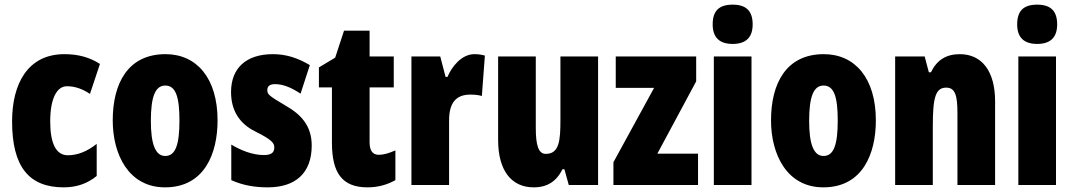

<svg xmlns="http://www.w3.org/2000/svg" viewBox="-20 -796 4615 826"><path d="M254 10C309 10 356 -6 396 -39V-177C356 -145 314 -128 272 -128C222 -128 196 -177 196 -274C196 -371 224 -425 268 -425C302 -425 334 -414 367 -392L410 -521C366 -549 318 -563 257 -563C99 -563 32 -435 32 -274C32 -78 105 10 254 10Z M916 -278C916 -460 826 -563 692 -563C530 -563 465 -437 465 -278C465 -132 533 10 690 10C860 10 916 -136 916 -278ZM629 -276C629 -380 648 -428 691 -428C736 -428 752 -379 752 -278C752 -176 736 -125 691 -125C648 -125 629 -177 629 -276Z M1321 -170C1321 -255 1275 -304 1208 -342C1137 -384 1130 -390 1130 -408C1130 -426 1141 -434 1164 -434C1202 -434 1240 -415 1273 -393L1313 -516C1260 -547 1211 -563 1154 -563C1039 -563 974 -503 974 -400C974 -322 1009 -265 1077 -231C1154 -193 1160 -179 1160 -161C1160 -138 1145 -129 1115 -129C1065 -129 1015 -150 975 -174V-21C1026 2 1078 10 1132 10C1251 10 1321 -51 1321 -170Z M1610 -130C1583 -130 1570 -148 1570 -184V-420H1674V-553H1570V-664H1460L1422 -548L1352 -506V-420H1408V-182C1408 -52 1452 10 1561 10C1606 10 1645 -1 1681 -21V-149C1654 -137 1630 -130 1610 -130Z M2021 -563C1966 -563 1924 -510 1905 -465H1897L1874 -553H1750V0H1912V-278C1912 -350 1939 -389 2003 -389C2024 -389 2040 -387 2053 -383L2066 -557C2046 -562 2034 -563 2021 -563Z M2553 -553H2391V-280C2391 -191 2386 -134 2328 -134C2296 -134 2285 -172 2285 -246V-553H2123V-193C2123 -64 2179 10 2276 10C2335 10 2374 -16 2400 -68H2408L2427 0H2553Z M2983 0V-135H2808L2975 -446V-553H2629V-418H2794L2619 -98V0Z M3132 -776C3072 -776 3046 -748 3046 -691C3046 -635 3075 -607 3132 -607C3189 -607 3218 -635 3218 -691C3218 -747 3192 -776 3132 -776ZM3213 -553H3051V0H3213Z M3748 -278C3748 -460 3658 -563 3524 -563C3362 -563 3297 -437 3297 -278C3297 -132 3365 10 3522 10C3692 10 3748 -136 3748 -278ZM3461 -276C3461 -380 3480 -428 3523 -428C3568 -428 3584 -379 3584 -278C3584 -176 3568 -125 3523 -125C3480 -125 3461 -177 3461 -276Z M4109 -563C4050 -563 4010 -537 3985 -485H3976L3958 -553H3831V0H3993V-253C3993 -378 4005 -419 4051 -419C4091 -419 4099 -381 4099 -308V0H4261V-360C4261 -489 4205 -563 4109 -563Z M4442 -776C4382 -776 4356 -748 4356 -691C4356 -635 4385 -607 4442 -607C4499 -607 4528 -635 4528 -691C4528 -747 4502 -776 4442 -776ZM4523 -553H4361V0H4523Z"/></svg>

Font: Noto Sans Hebrew ExtraCondensed Black
Style: Regular
Weight: 900
Width: 2
Designer: Monotype Design Team
Foundry: Monotype Imaging Inc.
Version: Version 2.004